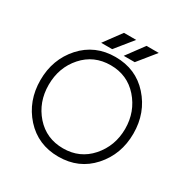

<svg xmlns="http://www.w3.org/2000/svg" viewBox="-196 -1033 1172 1209"><g transform="rotate(30 390.5 -429.0)"><path d="M431 -744H511L613 -870H524ZM267 -744H347L449 -870H360ZM391 -652Q512 -652 590 -564Q669 -474 669 -350Q669 -226 590 -136Q512 -48 391 -48Q269 -48 191 -136Q113 -225 113 -350Q113 -476 191 -564Q269 -652 391 -652ZM391 -712Q243 -712 148 -607Q53 -501 53 -350Q53 -199 148 -93Q243 12 391 12Q540 12 634 -93Q729 -199 729 -350Q729 -501 634 -607Q540 -712 391 -712Z"/></g></svg>

Font: Unageo Variable
Style: Regular
Weight: 300
Designer: Richard Sepsi
Foundry: Richard Sepsi
Version: Version 2.200